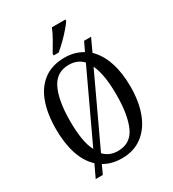

<svg xmlns="http://www.w3.org/2000/svg" viewBox="-227 -1053 1094 1216"><g transform="rotate(-30 320.0 -445.5)"><path d="M269 -784Q290 -819 312.5 -858Q335 -897 348 -931H447V-921Q436 -904 412 -876Q388 -848 359 -819.5Q330 -791 305 -771H269ZM151 -51Q99 -99 73.5 -177.5Q48 -256 48 -359Q48 -470 77.5 -552Q107 -634 168 -679.5Q229 -725 321 -725Q359 -725 391 -716Q423 -707 451 -690L482 -755H533L490 -662Q540 -614 566 -536.5Q592 -459 592 -358Q592 -247 560.5 -164.5Q529 -82 468 -36Q407 10 320 10Q245 10 189 -23L160 40H108ZM423 -630Q384 -672 321 -672Q230 -672 190.5 -589.5Q151 -507 151 -358Q151 -286 160 -229Q169 -172 190 -133ZM320 -43Q413 -43 451 -126.5Q489 -210 489 -358Q489 -430 480 -486.5Q471 -543 452 -583L219 -85Q258 -43 320 -43Z"/></g></svg>

Font: Noto Serif Condensed
Style: Regular
Weight: 400
Width: 3
Designer: Monotype Design Team
Foundry: Monotype Imaging Inc.
Version: Version 2.013; ttfautohint (v1.8.4.7-5d5b)